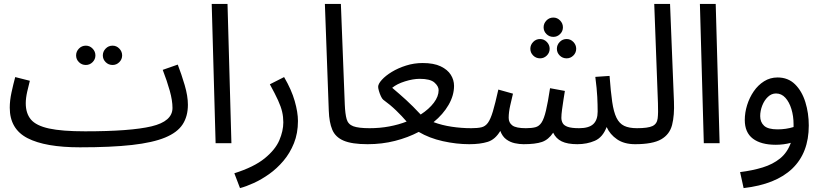

<svg xmlns="http://www.w3.org/2000/svg" viewBox="-20 -734 4220 984"><path d="M390 21Q212 21 121 -26Q30 -73 30 -182Q30 -219 39 -260.5Q48 -302 58 -339L133 -320Q127 -298 119.5 -264.5Q112 -231 112 -205Q112 -153 138.5 -121.5Q165 -90 231 -75.5Q297 -61 416 -61Q649 -61 756.5 -86.5Q864 -112 864 -181Q864 -219 850 -269Q836 -319 814 -376L891 -403Q910 -354 926.5 -298Q943 -242 943 -197Q943 -138 916 -96.5Q889 -55 826 -29Q763 -3 656.5 9Q550 21 390 21ZM557 -401Q536 -401 521.5 -415.5Q507 -430 507 -450Q507 -470 521.5 -485Q536 -500 557 -500Q577 -500 591.5 -485Q606 -470 606 -450Q606 -430 591.5 -415.5Q577 -401 557 -401ZM420 -401Q399 -401 384.5 -415.5Q370 -430 370 -450Q370 -470 384.5 -485Q399 -500 420 -500Q440 -500 454.5 -485Q469 -470 469 -450Q469 -430 454.5 -415.5Q440 -401 420 -401Z M1085 0 1065 -714H1146L1166 0Z M1210 230 1181 154Q1282 122 1336.5 77.5Q1391 33 1411.5 -15Q1432 -63 1432 -107Q1432 -135 1426 -161Q1420 -187 1405 -220Q1390 -253 1363 -302L1436 -339Q1474 -274 1490.5 -216Q1507 -158 1507 -114Q1507 -51 1486.5 0Q1466 51 1432.5 90.5Q1399 130 1359.5 158Q1320 186 1280.5 204Q1241 222 1210 230Z M1864 5Q1784 5 1741.5 -13Q1699 -31 1683 -69Q1667 -107 1665 -167L1645 -714H1727L1747 -199Q1749 -150 1756.5 -123.5Q1764 -97 1790.5 -87Q1817 -77 1874 -77Q1895 -77 1904.5 -65.5Q1914 -54 1914 -38Q1914 -22 1900 -8.5Q1886 5 1864 5Z M1864 5 1874 -77Q1927 -77 1975 -86Q2023 -95 2064 -111Q2040 -139 2010 -168Q1980 -197 1944 -223Q1938 -228 1932 -241Q1926 -254 1922 -268Q1918 -282 1918 -289Q1918 -304 1937 -325Q1956 -346 1988 -365.5Q2020 -385 2061 -398Q2102 -411 2146 -411Q2203 -411 2238.5 -394Q2274 -377 2290.5 -350.5Q2307 -324 2307 -294Q2307 -245 2279 -196.5Q2251 -148 2202 -108Q2245 -92 2295 -84.5Q2345 -77 2395 -77Q2416 -77 2425.5 -65.5Q2435 -54 2435 -38Q2435 -22 2421 -8.5Q2407 5 2385 5Q2319 5 2249.5 -10.5Q2180 -26 2126 -58Q2071 -29 2004.5 -12Q1938 5 1864 5ZM1990 -284Q2028 -252 2061.5 -221.5Q2095 -191 2136 -147Q2179 -175 2203.5 -207.5Q2228 -240 2228 -272Q2228 -292 2206.5 -311Q2185 -330 2131 -330Q2097 -330 2055.5 -317Q2014 -304 1990 -284Z M2385 5 2395 -77Q2427 -77 2447 -81.5Q2467 -86 2480.5 -104.5Q2494 -123 2506 -163Q2518 -203 2534 -275L2609 -254Q2603 -229 2595 -194Q2587 -159 2587 -130Q2587 -105 2606 -91Q2625 -77 2675 -77Q2705 -77 2724 -82Q2743 -87 2755.5 -106Q2768 -125 2778 -167Q2788 -209 2799 -282L2875 -268Q2872 -250 2868 -224Q2864 -198 2860.5 -172.5Q2857 -147 2857 -130Q2857 -116 2863.5 -103.5Q2870 -91 2889.5 -84Q2909 -77 2948 -77Q2998 -77 3020.5 -98Q3043 -119 3043 -162Q3043 -197 3041 -237.5Q3039 -278 3031 -340L3104 -345Q3110 -264 3117.5 -212Q3125 -160 3139.5 -130.5Q3154 -101 3179 -89Q3204 -77 3245 -77Q3266 -77 3275.5 -65.5Q3285 -54 3285 -38Q3285 -22 3271 -8.5Q3257 5 3235 5Q3179 5 3142.5 -20Q3106 -45 3089 -83Q3069 -30 3028.5 -12.5Q2988 5 2939 5Q2888 5 2858.5 -9.5Q2829 -24 2815 -54Q2791 -18 2757.5 -6.5Q2724 5 2663 5Q2642 5 2618.5 0Q2595 -5 2575 -19.5Q2555 -34 2544 -63Q2518 -19 2479.5 -7Q2441 5 2385 5ZM2816 -545Q2795 -545 2780.5 -559.5Q2766 -574 2766 -594Q2766 -614 2780.5 -629Q2795 -644 2816 -644Q2836 -644 2850.5 -629Q2865 -614 2865 -594Q2865 -574 2850.5 -559.5Q2836 -545 2816 -545ZM2748 -435Q2727 -435 2712.5 -449.5Q2698 -464 2698 -484Q2698 -504 2712.5 -519Q2727 -534 2748 -534Q2768 -534 2782.5 -519Q2797 -504 2797 -484Q2797 -464 2782.5 -449.5Q2768 -435 2748 -435ZM2884 -435Q2863 -435 2848.5 -449.5Q2834 -464 2834 -484Q2834 -504 2848.5 -519Q2863 -534 2884 -534Q2904 -534 2918.5 -519Q2933 -504 2933 -484Q2933 -464 2918.5 -449.5Q2904 -435 2884 -435Z M3235 5 3244 -77Q3301 -77 3324 -88Q3347 -99 3350.5 -127Q3354 -155 3352 -205L3333 -714H3414L3434 -214Q3437 -143 3424.5 -94Q3412 -45 3368.5 -20Q3325 5 3235 5Z M3587 0 3567 -714H3648L3668 0Z M3791 230 3773 148Q3837 140 3889 124Q3941 108 3978 78Q4015 48 4033 -2Q4015 3 3995 5.5Q3975 8 3956 8Q3880 8 3838.5 -23.5Q3797 -55 3797 -119Q3797 -157 3809 -195.5Q3821 -234 3843 -266Q3865 -298 3896 -317.5Q3927 -337 3965 -337Q4019 -337 4054.5 -302Q4090 -267 4107.5 -210.5Q4125 -154 4125 -91Q4125 49 4040.5 130Q3956 211 3791 230ZM3876 -139Q3876 -108 3896 -89.5Q3916 -71 3965 -71Q4008 -71 4047 -83Q4047 -89 4047 -97Q4047 -139 4036 -175Q4025 -211 4005 -233Q3985 -255 3957 -255Q3934 -255 3915.5 -237.5Q3897 -220 3886.5 -193Q3876 -166 3876 -139Z"/></svg>

Font: Go Noto Kurrent-Regular
Style: Regular
Weight: 400
Designer: Monotype Design Team
Foundry: Monotype Imaging Inc.
Version: Version 2.012; ttfautohint (v1.8.4.7-5d5b)